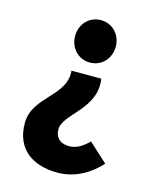

<svg xmlns="http://www.w3.org/2000/svg" viewBox="-106 -582 681 840"><g transform="rotate(15 234.0 -162.0)"><path d="M234 185C312 185 378 147 427 93L342 15C315 41 289 60 253 60C217 60 190 40 190 1C190 -71 335 -127 314 -262H179C190 -146 41 -110 41 12C41 132 125 185 234 185ZM247 -317C300 -317 339 -359 339 -413C339 -467 300 -509 247 -509C194 -509 155 -467 155 -413C155 -359 194 -317 247 -317Z"/></g></svg>

Font: Source Sans Pro
Style: Bold
Weight: 700
Designer: Paul D. Hunt
Foundry: Adobe Systems Incorporated
Version: Version 3.006;hotconv 1.0.111;makeotfexe 2.5.65597